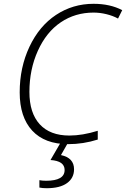

<svg xmlns="http://www.w3.org/2000/svg" viewBox="-20 -744 659 1004"><path d="M469.2 -678.2Q373 -678.2 297.6 -627.2Q222.2 -576.2 178 -478.5Q133.8 -380.9 133.8 -263.2Q133.8 -153.3 187.7 -94.2Q241.7 -35.2 342.8 -35.2Q411.1 -35.2 491.2 -60.1V-14.2Q415 9.8 336.9 9.8Q213.9 9.8 148.4 -61Q83 -131.8 83 -261.2Q83 -391.1 134 -499.5Q185.1 -607.9 272.9 -666Q360.8 -724.1 469.2 -724.1Q555.7 -724.1 619.1 -690.9L597.2 -647Q570.3 -661.6 536.4 -669.9Q502.4 -678.2 469.2 -678.2ZM367.2 141.1Q367.2 187 330.3 213.6Q293.5 240.2 224.1 240.2Q201.7 240.2 186 236.8V198.2Q200.7 201.2 221.2 201.2Q317.9 201.2 317.9 145Q317.9 97.7 244.1 92.8L297.9 0H336.9L298.8 66.9Q367.2 81.5 367.2 141.1Z"/></svg>

Font: CAA NEO Sans Light
Style: Italic
Weight: 300
Italic angle: -12°
Version: Version 1.10